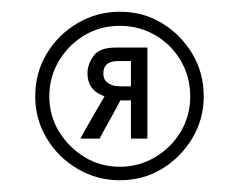

<svg xmlns="http://www.w3.org/2000/svg" viewBox="-20 -732 407 327"><path d="M184 -425Q145 -425 112 -444.5Q79 -464 59.5 -496.5Q40 -529 40 -568Q40 -608 59.5 -640.5Q79 -673 112 -692.5Q145 -712 184 -712Q224 -712 256 -692.5Q288 -673 307.5 -640.5Q327 -608 327 -568Q327 -529 307.5 -496.5Q288 -464 256 -444.5Q224 -425 184 -425ZM117 -496Q118 -498 124 -509Q130 -520 138 -533.5Q146 -547 152 -557.5Q158 -568 158 -568Q129 -578 129 -607Q129 -622 139 -636.5Q149 -651 177 -651H231V-496H203V-561H185Q185 -561 180 -551.5Q175 -542 168 -529.5Q161 -517 155.5 -507Q150 -497 150 -496ZM184 -448Q217 -448 244.5 -464.5Q272 -481 288 -508Q304 -535 304 -568Q304 -601 288 -628.5Q272 -656 244.5 -672Q217 -688 184 -688Q151 -688 124 -672Q97 -656 80.5 -628.5Q64 -601 64 -568Q64 -535 80.5 -508Q97 -481 124 -464.5Q151 -448 184 -448ZM184 -585H203V-628H181Q156 -628 156 -607Q156 -596 164 -590.5Q172 -585 184 -585Z"/></svg>

Font: Rethink Sans
Style: Bold
Weight: 700
Designer: The Rethink Sans project authors (Hans Thiessen). DM Sans designed by Colophon Foundry.
Foundry: Rethink Communications LLC
Version: Version 1.001